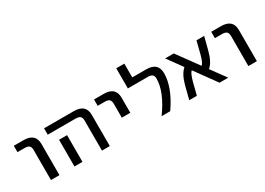

<svg xmlns="http://www.w3.org/2000/svg" viewBox="-10 -1379 2850 2067"><g transform="rotate(-30 1415.0 -345.0)"><path d="M42 -440.4V-519.5H162.1Q309.6 -519.5 309.6 -387.7V0H204.1V-372.1Q204.1 -409.2 187.5 -424.8Q170.9 -440.4 130.9 -440.4Z M418 -440.4V-519.5H788.1Q935.5 -519.5 935.5 -387.7V0H837.9V-372.1Q837.9 -409.2 821.3 -424.8Q804.7 -440.4 764.6 -440.4ZM496.1 0V-332H595.7V0Z M1039.1 -440.4V-519.5H1159.2Q1305.7 -519.5 1305.7 -387.7V-200.2H1200.2V-372.1Q1200.2 -409.2 1183.6 -424.8Q1167 -440.4 1127.9 -440.4Z M1414.1 -440.4V-690.4H1514.6V-519.5H1687.5Q1834 -519.5 1834 -387.7Q1834 -212.9 1686.5 0H1579.1Q1734.4 -213.9 1734.4 -377.9Q1734.4 -411.1 1717.3 -425.8Q1700.2 -440.4 1661.1 -440.4Z M1922.9 0 1963.9 -160.2Q1996.1 -283.2 2056.6 -335L1922.9 -519.5H2030.3L2223.6 -253.9Q2250 -275.4 2274.4 -367.2L2312.5 -519.5H2408.2L2367.2 -360.4Q2335 -234.4 2274.4 -183.6L2408.2 0H2299.8L2107.4 -265.6Q2081.1 -244.1 2056.6 -153.3L2017.6 0Z M2496.1 -440.4V-519.5H2616.2Q2763.7 -519.5 2763.7 -387.7V0H2658.2V-372.1Q2658.2 -409.2 2641.6 -424.8Q2625 -440.4 2585 -440.4Z"/></g></svg>

Font: GenEi M Gothic v2 Medium
Style: Regular
Weight: 500
Version: Version 2.0